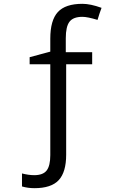

<svg xmlns="http://www.w3.org/2000/svg" viewBox="-20 -744 617 1004"><path d="M326 65V-408H462V-471H324V-544Q324 -605 343.5 -630.5Q363 -656 411 -656Q437 -656 490 -640L500 -672L511 -703Q453 -724 411 -724Q322 -724 282.5 -681Q243 -638 243 -542V-474L135 -445V-408H243V67Q243 123 224 147.5Q205 172 159 172Q130 172 95 163V231Q126 240 160 240Q248 240 287 198Q326 156 326 65Z"/></svg>

Font: OpenSansMMV
Style: Regular
Weight: 400
Designer: Steve Matteson
Foundry: Ascender Corporation
Version: Version 4.000